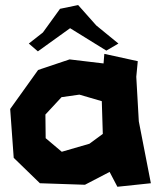

<svg xmlns="http://www.w3.org/2000/svg" viewBox="-20 -711 605 745"><path d="M218.8 -334 288.1 -343.8 375 -318.4 378.9 -191.4 327.1 -153.3 219.7 -122.1 157.2 -174.8 156.2 -266.6ZM381.8 -464.8 250 -480.5 127.9 -439.5 19.5 -288.1 33.2 -98.6 134.8 0 309.6 5.9 405.3 -43.9 435.5 13.7 565.4 0 518.6 -240.2 508.8 -413.1 514.6 -473.6 384.8 -502ZM91.8 -542 127 -511.7 252 -601.6 392.6 -514.6 439.5 -542 353.5 -612.3 283.2 -691.4 212.9 -676.8 146.5 -585Z"/></svg>

Font: MaokenAssortedSans-Lite
Style: Lite
Weight: 400
Version: Version 1.400